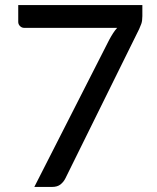

<svg xmlns="http://www.w3.org/2000/svg" viewBox="-20 -738 620 758"><path d="M542 -718V-674.5Q542 -655.5 537.8 -643.8Q533.5 -632 529.5 -623.5L238.5 -34.5Q231.5 -20 219 -10Q206.5 0 185.5 0H115.5L411 -580.5Q418.5 -594.5 426 -606.2Q433.5 -618 442.5 -628H75.5Q66 -628 59 -635Q52 -642 52 -651.5V-718Z"/></svg>

Font: Lato 2
Style: Regular
Weight: 500
Designer: Lukasz Dziedzic with Adam Twardoch and Botio Nikoltchev
Foundry: tyPoland Lukasz Dziedzic
Version: Version 2.015; 2015-08-06; http://www.latofonts.com/